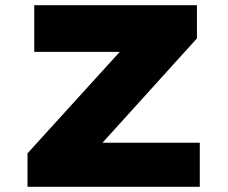

<svg xmlns="http://www.w3.org/2000/svg" viewBox="-20 -720 878 740"><path d="M86 0V-129L526 -613L620 -520H112V-700H739V-572L300 -87L206 -170H750V0Z"/></svg>

Font: Lexend Mega ExtraBold
Style: Regular
Weight: 800
Designer: Bonnie Shaver-Troup, Thomas Jockin
Foundry: Lexend
Version: Version 1.007